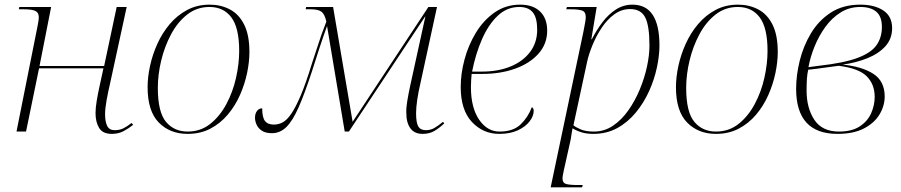

<svg xmlns="http://www.w3.org/2000/svg" viewBox="-20 -566 3876 826"><path d="M461 10Q422 10 406.5 -15.5Q391 -41 391 -79Q391 -102 396 -132Q401 -162 408 -194L425 -272H148L92 0H51L142 -456Q144 -467 145.5 -476Q147 -485 147 -491Q147 -512 132 -519Q117 -526 83 -526H61L63 -536H200L150 -282H428L482 -536H525L452 -200Q445 -171 438.5 -134.5Q432 -98 432 -75Q432 -43 441 -24.5Q450 -6 473 -6Q495 -6 511 -14Q527 -22 546 -37L553 -29Q533 -13 511 -1.5Q489 10 461 10Z M787 10Q711 10 663 -39Q615 -88 615 -191Q615 -234 625.5 -282.5Q636 -331 657 -377.5Q678 -424 710 -462Q742 -500 785 -523Q828 -546 882 -546Q930 -546 969 -525.5Q1008 -505 1030.5 -460Q1053 -415 1053 -342Q1053 -300 1043 -252Q1033 -204 1012.5 -157.5Q992 -111 960 -73Q928 -35 885 -12.5Q842 10 787 10ZM787 0Q843 0 884.5 -33Q926 -66 954 -118.5Q982 -171 995.5 -231.5Q1009 -292 1009 -347Q1009 -446 975.5 -491Q942 -536 881 -536Q827 -536 785.5 -503.5Q744 -471 716 -418.5Q688 -366 673.5 -305.5Q659 -245 659 -188Q659 -84 694 -42Q729 0 787 0Z M1798 10Q1763 10 1745.5 -14Q1728 -38 1728 -80Q1727 -101 1732 -131Q1737 -161 1744 -194L1810 -495H1809L1481 0H1463L1387 -454Q1371 -410 1354.5 -360Q1338 -310 1323 -262Q1291 -164 1265 -105Q1239 -46 1212 -19.5Q1185 7 1150 7Q1122 7 1106 -4Q1090 -15 1083.5 -30.5Q1077 -46 1077 -59Q1077 -77 1085.5 -88.5Q1094 -100 1108 -100Q1108 -61 1120 -45.5Q1132 -30 1158 -30Q1178 -30 1196 -39.5Q1214 -49 1233 -76.5Q1252 -104 1274 -156Q1296 -208 1322 -293Q1336 -334 1345 -363Q1354 -392 1363 -417Q1372 -442 1384 -473Q1377 -505 1363 -515.5Q1349 -526 1317 -526H1295L1297 -536H1413L1497 -42L1823 -536H1860L1787 -200Q1780 -171 1775 -137Q1770 -103 1770 -79Q1770 -38 1779.5 -22Q1789 -6 1812 -6Q1832 -6 1848 -15Q1864 -24 1886 -42L1891 -35Q1871 -16 1849.5 -3Q1828 10 1798 10Z M2128 10Q2058 10 2010 -41.5Q1962 -93 1962 -192Q1962 -249 1978.5 -310.5Q1995 -372 2027.5 -425.5Q2060 -479 2108 -512.5Q2156 -546 2218 -546Q2273 -546 2303.5 -516.5Q2334 -487 2334 -434Q2334 -377 2296.5 -335Q2259 -293 2196 -270.5Q2133 -248 2055 -248H2009Q2008 -241 2007 -222Q2006 -203 2006 -191Q2006 -103 2041 -51.5Q2076 0 2129 0Q2188 0 2220 -31Q2252 -62 2268 -105Q2276 -101 2276 -89Q2276 -67 2258.5 -44Q2241 -21 2208 -5.5Q2175 10 2128 10ZM2053 -258Q2123 -258 2176.5 -280Q2230 -302 2260.5 -342.5Q2291 -383 2291 -438Q2291 -490 2272 -513Q2253 -536 2214 -536Q2161 -536 2121 -498Q2081 -460 2053.5 -397Q2026 -334 2011 -258Z M2490 -430Q2494 -452 2497 -467.5Q2500 -483 2500 -492Q2500 -515 2484.5 -520.5Q2469 -526 2435 -526H2416L2419 -536H2547L2524 -397H2526Q2546 -436 2571.5 -470Q2597 -504 2629.5 -525Q2662 -546 2701 -546Q2817 -546 2817 -370Q2817 -327 2806 -275.5Q2795 -224 2772.5 -174Q2750 -124 2715.5 -82Q2681 -40 2635.5 -15Q2590 10 2532 10Q2504 10 2482.5 3.5Q2461 -3 2443 -14Q2441 -4 2439.5 7Q2438 18 2435 35L2406 165Q2404 175 2402 185Q2400 195 2400 202Q2400 221 2415.5 225.5Q2431 230 2467 230H2487L2484 240H2349ZM2535 0Q2580 0 2617 -25Q2654 -50 2683 -91Q2712 -132 2732.5 -181.5Q2753 -231 2763.5 -280Q2774 -329 2774 -370Q2774 -456 2755.5 -491.5Q2737 -527 2691 -527Q2654 -527 2623 -504.5Q2592 -482 2568.5 -446.5Q2545 -411 2529 -372Q2513 -333 2506 -301L2447 -27Q2456 -19 2478 -9.5Q2500 0 2535 0Z M3060 10Q2984 10 2936 -39Q2888 -88 2888 -191Q2888 -234 2898.5 -282.5Q2909 -331 2930 -377.5Q2951 -424 2983 -462Q3015 -500 3058 -523Q3101 -546 3155 -546Q3203 -546 3242 -525.5Q3281 -505 3303.5 -460Q3326 -415 3326 -342Q3326 -300 3316 -252Q3306 -204 3285.5 -157.5Q3265 -111 3233 -73Q3201 -35 3158 -12.5Q3115 10 3060 10ZM3060 0Q3116 0 3157.5 -33Q3199 -66 3227 -118.5Q3255 -171 3268.5 -231.5Q3282 -292 3282 -347Q3282 -446 3248.5 -491Q3215 -536 3154 -536Q3100 -536 3058.5 -503.5Q3017 -471 2989 -418.5Q2961 -366 2946.5 -305.5Q2932 -245 2932 -188Q2932 -84 2967 -42Q3002 0 3060 0Z M3583 10Q3405 10 3405 -184Q3405 -242 3420.5 -305Q3436 -368 3469 -423Q3502 -478 3554.5 -512Q3607 -546 3681 -546Q3742 -546 3780 -521Q3818 -496 3818 -445Q3818 -399 3789 -367Q3760 -335 3711.5 -315.5Q3663 -296 3605 -288Q3688 -280 3737 -248.5Q3786 -217 3786 -151Q3786 -111 3764 -74Q3742 -37 3697 -13.5Q3652 10 3583 10ZM3503 -283Q3611 -295 3669.5 -317Q3728 -339 3751 -372Q3774 -405 3774 -450Q3774 -495 3750 -515.5Q3726 -536 3681 -536Q3634 -536 3596.5 -512.5Q3559 -489 3531 -450.5Q3503 -412 3484.5 -366.5Q3466 -321 3458 -277ZM3589 0Q3645 0 3679 -22.5Q3713 -45 3728 -79.5Q3743 -114 3743 -149Q3743 -203 3709 -237.5Q3675 -272 3588 -283Q3563 -280 3525 -274.5Q3487 -269 3457 -266Q3453 -249 3451.5 -228Q3450 -207 3450 -176Q3450 -101 3483.5 -50.5Q3517 0 3589 0Z"/></svg>

Font: Noto Serif Display ExtraLight
Style: Italic
Weight: 200
Italic angle: -12°
Designer: Monotype Design Team
Foundry: Monotype Imaging Inc.
Version: Version 2.009